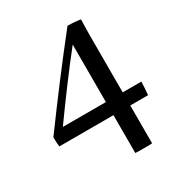

<svg xmlns="http://www.w3.org/2000/svg" viewBox="-174 -749 929 989"><g transform="rotate(-30 290.5 -254.5)"><path d="M395 117Q383 117 369.5 117Q356 117 345 116V-109H23Q20 -136 20 -165Q107 -284 193 -397.5Q279 -511 370 -626Q413 -626 447 -620Q446 -582 445.5 -562.5Q445 -543 445 -529V-187H556Q555 -167 554 -147Q553 -127 551 -109H445V116Q433 117 420.5 117Q408 117 395 117ZM345 -187V-529Q277 -443 214.5 -359Q152 -275 89 -187Z"/></g></svg>

Font: Tiro Tamil
Style: Regular
Weight: 400
Designer: Tamil: Fernando Mello & Fiona Ross. Latin: John Hudson.
Foundry: Tiro Typeworks Ltd.
Version: Version 1.52